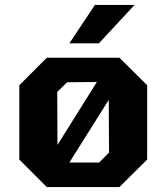

<svg xmlns="http://www.w3.org/2000/svg" viewBox="-20 -755 671 775"><path d="M260 -580 363 -735H523L379 -580ZM169 0 58 -111V-411L169 -522H462L574 -411V-111L462 0ZM212 -170 371 -424 251 -423 211 -384ZM260 -99H380L420 -139L419 -352Z"/></svg>

Font: Tomorrow SemiBold
Style: Regular
Weight: 600
Designer: Tony de Marco, Monica Rizzolli
Foundry: Just in Type
Version: Version 2.002